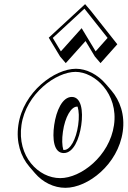

<svg xmlns="http://www.w3.org/2000/svg" viewBox="-20 -860 616 927"><path d="M68.6 -256C56.7 -174 80.1 -104 121.4 -55.8L148.6 -24C186.9 20.7 240.5 46.8 295.8 46.8C404.6 46.8 549.9 -66.2 572.6 -224.2C584.4 -305.8 559 -374.8 517.8 -423L490.5 -454.8C450.9 -501.1 396.7 -528 346.8 -528C243.8 -528 91.6 -416 68.6 -256ZM215.4 -678 270.3 -587 297.5 -555.2 393 -661.8 438.1 -587 465.3 -555.2 546.4 -646.2 418.2 -808.2 390.9 -840ZM354.8 -345C361.2 -323.5 362.7 -292.5 357.4 -256C347.3 -186 319 -136 289.9 -136C288.5 -136 287.1 -136.1 285.7 -136.3C279.5 -157.7 278.6 -188.3 283.8 -224.2C294 -295.2 323.6 -345.2 351.9 -345.2C352.8 -345.2 353.8 -345.1 354.8 -345ZM234.8 -676.9 387.7 -818.1 499.5 -676.9 441.7 -612.1 374.2 -724 273.9 -612ZM83.6 -256C105.4 -407.8 250.8 -513 344.7 -513C437.2 -513 552.3 -407.8 530.4 -256C508.7 -105.9 370.2 0 270.7 0C165 0 61.9 -105.7 83.6 -256ZM241.7 -256.6C231.9 -188.8 239.6 -121 287.7 -121C334.7 -121 362.7 -188.5 372.4 -256C382.3 -324.8 372.5 -392 326.8 -392C280.7 -392 251.6 -325.3 241.7 -256.6Z"/></svg>

Font: Blink
Style: 3DObl
Weight: 400
Designer: Mew Too
Foundry: Cannot Into Space Fonts
Version: Version 001.000